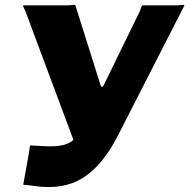

<svg xmlns="http://www.w3.org/2000/svg" viewBox="-20 -764 781 792"><path d="M76 -3 100 -136Q102 -148 102.5 -156Q103 -164 105 -164L145 -162Q197 -158 230.5 -163.5Q264 -169 287 -190Q310 -211 329 -251L556 -716Q560 -727 563 -735Q566 -743 569 -742H712Q725 -743 732.5 -744Q740 -745 741 -742L467 -206Q404 -82 322.5 -30.5Q241 21 120 3L105 1Q93 -1 84.5 -1Q76 -1 76 -3ZM294 -157 86 -715Q81 -726 77.5 -733.5Q74 -741 76 -742H262Q275 -743 282.5 -744Q290 -745 291 -742L395 -412Q397 -406 400.5 -406Q404 -406 408 -413L453 -401Z"/></svg>

Font: Libre Franklin ExtraBold
Style: Italic
Weight: 800
Italic angle: -8°
Designer: Pablo Impallari, Rodrigo Fuenzalida, Nhung Nguyen
Foundry: Impallari Type
Version: Version 3.000